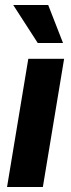

<svg xmlns="http://www.w3.org/2000/svg" viewBox="-20 -752 286 772"><path d="M8.3 0 93.8 -515.6H237.8L152.3 0ZM131.8 -579.1 33.2 -731.9H173.8L233.4 -579.1Z"/></svg>

Font: Inter Display
Style: Bold Italic
Weight: 700
Italic angle: -9.39999°
Designer: Rasmus Andersson
Foundry: rsms
Version: Version 4.000;git-a52131595